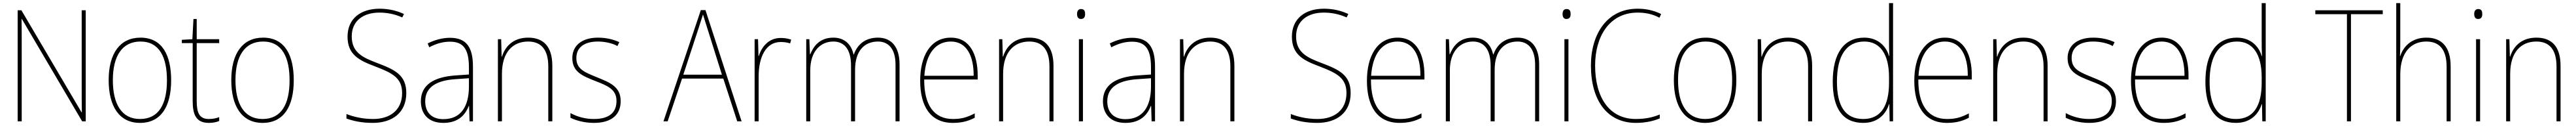

<svg xmlns="http://www.w3.org/2000/svg" viewBox="-20 -780 16617 810"><path d="M533 0V-714H507V-200C507 -160 507 -107 508 -58H506L118 -714H94V0H120V-519C120 -573 120 -612 119 -658H121L510 0Z M1084 -264C1084 -423 1028 -538 886 -538C754 -538 681 -436 681 -265C681 -97 749 10 883 10C1020 10 1084 -97 1084 -264ZM708 -265C708 -421 769 -513 886 -513C1011 -513 1057 -408 1057 -264C1057 -110 1004 -15 883 -15C764 -15 708 -112 708 -265Z M1327 -15C1266 -15 1249 -55 1249 -130V-503H1394V-528H1249V-658H1228L1221 -528L1153 -524V-503H1223V-130C1223 -42 1246 10 1327 10C1356 10 1375 5 1394 -2V-27C1376 -20 1354 -15 1327 -15Z M1875 -264C1875 -423 1819 -538 1677 -538C1545 -538 1472 -436 1472 -265C1472 -97 1540 10 1674 10C1811 10 1875 -97 1875 -264ZM1499 -265C1499 -421 1560 -513 1677 -513C1802 -513 1848 -408 1848 -264C1848 -110 1795 -15 1674 -15C1555 -15 1499 -112 1499 -265Z M2601 -182C2601 -298 2527 -332 2413 -375C2323 -409 2249 -441 2249 -546C2249 -648 2326 -699 2427 -699C2471 -699 2521 -692 2575 -668L2586 -690C2539 -712 2485 -724 2429 -724C2311 -724 2222 -664 2222 -544C2222 -427 2299 -391 2400 -353C2510 -311 2574 -280 2574 -182C2574 -71 2495 -15 2387 -15C2320 -15 2261 -29 2215 -47V-18C2260 -2 2313 10 2385 10C2509 10 2601 -54 2601 -182Z M2883 -537C2833 -537 2784 -523 2739 -501L2749 -476C2798 -502 2841 -512 2883 -512C2967 -512 3005 -467 3005 -347V-301L2917 -295C2778 -285 2695 -234 2695 -129C2695 -49 2742 10 2840 10C2937 10 2982 -42 3004 -99H3006L3009 0H3031V-353C3031 -483 2983 -537 2883 -537ZM2918 -271 3005 -277V-220C3004 -98 2955 -14 2840 -14C2765 -14 2723 -57 2723 -129C2723 -220 2796 -263 2918 -271Z M3387 -538C3287 -538 3237 -477 3218 -416H3216L3213 -528H3192V0H3218V-305C3218 -446 3289 -513 3387 -513C3468 -513 3517 -465 3517 -352V0H3543V-357C3543 -481 3486 -538 3387 -538Z M3984 -130C3984 -226 3909 -251 3829 -284C3754 -315 3698 -334 3698 -407C3698 -477 3752 -513 3837 -513C3882 -513 3932 -502 3963 -484L3975 -509C3939 -526 3891 -538 3837 -538C3732 -538 3672 -485 3672 -407C3672 -317 3738 -292 3821 -259C3899 -229 3957 -206 3957 -131C3957 -59 3913 -15 3811 -15C3756 -15 3704 -29 3660 -53V-23C3692 -7 3747 10 3811 10C3927 10 3984 -44 3984 -130Z M4736 0H4764L4531 -715H4501L4260 0H4287L4380 -275H4646ZM4542 -601 4637 -300H4388L4487 -600C4496 -630 4506 -657 4515 -687C4525 -653 4534 -627 4542 -601Z M5016 -536C4938 -536 4893 -478 4875 -420H4873L4870 -528H4848V0H4874V-290C4874 -410 4919 -510 5016 -510C5040 -510 5059 -507 5077 -501L5084 -525C5064 -532 5041 -536 5016 -536Z M5644 -538C5560 -538 5511 -493 5488 -430H5486C5472 -495 5428 -538 5356 -538C5264 -538 5226 -478 5207 -431H5205L5201 -528H5181V0H5207V-329C5207 -445 5269 -513 5356 -513C5420 -513 5470 -471 5470 -358V0H5496V-331C5496 -454 5557 -513 5644 -513C5708 -513 5757 -470 5757 -364V0H5783V-366C5783 -484 5726 -538 5644 -538Z M6114 -538C5980 -538 5916 -416 5916 -261C5916 -100 5980 10 6127 10C6183 10 6226 -1 6268 -23V-51C6216 -24 6180 -15 6127 -15C6005 -15 5941 -105 5942 -269H6287V-295C6287 -427 6238 -538 6114 -538ZM6114 -513C6216 -513 6262 -420 6261 -293H5943C5953 -438 6018 -513 6114 -513Z M6620 -538C6520 -538 6470 -477 6451 -416H6449L6446 -528H6425V0H6451V-305C6451 -446 6522 -513 6620 -513C6701 -513 6750 -465 6750 -352V0H6776V-357C6776 -481 6719 -538 6620 -538Z M6954 -722C6934 -722 6928 -706 6928 -690C6928 -673 6934 -658 6953 -658C6974 -658 6980 -672 6980 -690C6980 -706 6976 -722 6954 -722ZM6966 -528H6940V0H6966Z M7283 -537C7233 -537 7184 -523 7139 -501L7149 -476C7198 -502 7241 -512 7283 -512C7367 -512 7405 -467 7405 -347V-301L7317 -295C7178 -285 7095 -234 7095 -129C7095 -49 7142 10 7240 10C7337 10 7382 -42 7404 -99H7406L7409 0H7431V-353C7431 -483 7383 -537 7283 -537ZM7318 -271 7405 -277V-220C7404 -98 7355 -14 7240 -14C7165 -14 7123 -57 7123 -129C7123 -220 7196 -263 7318 -271Z M7787 -538C7687 -538 7637 -477 7618 -416H7616L7613 -528H7592V0H7618V-305C7618 -446 7689 -513 7787 -513C7868 -513 7917 -465 7917 -352V0H7943V-357C7943 -481 7886 -538 7787 -538Z M8693 -182C8693 -298 8619 -332 8505 -375C8415 -409 8341 -441 8341 -546C8341 -648 8418 -699 8519 -699C8563 -699 8613 -692 8667 -668L8678 -690C8631 -712 8577 -724 8521 -724C8403 -724 8314 -664 8314 -544C8314 -427 8391 -391 8492 -353C8602 -311 8666 -280 8666 -182C8666 -71 8587 -15 8479 -15C8412 -15 8353 -29 8307 -47V-18C8352 -2 8405 10 8477 10C8601 10 8693 -54 8693 -182Z M8996 -538C8862 -538 8798 -416 8798 -261C8798 -100 8862 10 9009 10C9065 10 9108 -1 9150 -23V-51C9098 -24 9062 -15 9009 -15C8887 -15 8823 -105 8824 -269H9169V-295C9169 -427 9120 -538 8996 -538ZM8996 -513C9098 -513 9144 -420 9143 -293H8825C8835 -438 8900 -513 8996 -513Z M9770 -538C9686 -538 9637 -493 9614 -430H9612C9598 -495 9554 -538 9482 -538C9390 -538 9352 -478 9333 -431H9331L9327 -528H9307V0H9333V-329C9333 -445 9395 -513 9482 -513C9546 -513 9596 -471 9596 -358V0H9622V-331C9622 -454 9683 -513 9770 -513C9834 -513 9883 -470 9883 -364V0H9909V-366C9909 -484 9852 -538 9770 -538Z M10086 -722C10066 -722 10060 -706 10060 -690C10060 -673 10066 -658 10085 -658C10106 -658 10112 -672 10112 -690C10112 -706 10108 -722 10086 -722ZM10098 -528H10072V0H10098Z M10544 -699C10589 -699 10637 -692 10685 -666L10696 -690C10648 -713 10599 -724 10544 -724C10347 -724 10243 -561 10243 -359C10243 -136 10347 10 10533 10C10597 10 10650 -3 10687 -19V-44C10649 -28 10599 -15 10533 -15C10362 -15 10270 -153 10270 -359C10270 -545 10362 -699 10544 -699Z M11181 -264C11181 -423 11125 -538 10983 -538C10851 -538 10778 -436 10778 -265C10778 -97 10846 10 10980 10C11117 10 11181 -97 11181 -264ZM10805 -265C10805 -421 10866 -513 10983 -513C11108 -513 11154 -408 11154 -264C11154 -110 11101 -15 10980 -15C10861 -15 10805 -112 10805 -265Z M11514 -538C11414 -538 11364 -477 11345 -416H11343L11340 -528H11319V0H11345V-305C11345 -446 11416 -513 11514 -513C11595 -513 11644 -465 11644 -352V0H11670V-357C11670 -481 11613 -538 11514 -538Z M12000 10C12096 10 12146 -48 12166 -110H12168L12170 0H12192V-760H12166V-526C12166 -491 12166 -457 12168 -420H12166C12148 -482 12095 -538 12006 -538C11876 -538 11803 -438 11803 -255C11803 -83 11867 10 12000 10ZM12000 -15C11883 -15 11830 -98 11830 -255C11830 -426 11893 -513 12007 -513C12111 -513 12166 -428 12166 -284V-248C12166 -103 12116 -15 12000 -15Z M12527 -538C12393 -538 12329 -416 12329 -261C12329 -100 12393 10 12540 10C12596 10 12639 -1 12681 -23V-51C12629 -24 12593 -15 12540 -15C12418 -15 12354 -105 12355 -269H12700V-295C12700 -427 12651 -538 12527 -538ZM12527 -513C12629 -513 12675 -420 12674 -293H12356C12366 -438 12431 -513 12527 -513Z M13033 -538C12933 -538 12883 -477 12864 -416H12862L12859 -528H12838V0H12864V-305C12864 -446 12935 -513 13033 -513C13114 -513 13163 -465 13163 -352V0H13189V-357C13189 -481 13132 -538 13033 -538Z M13630 -130C13630 -226 13555 -251 13475 -284C13400 -315 13344 -334 13344 -407C13344 -477 13398 -513 13483 -513C13528 -513 13578 -502 13609 -484L13621 -509C13585 -526 13537 -538 13483 -538C13378 -538 13318 -485 13318 -407C13318 -317 13384 -292 13467 -259C13545 -229 13603 -206 13603 -131C13603 -59 13559 -15 13457 -15C13402 -15 13350 -29 13306 -53V-23C13338 -7 13393 10 13457 10C13573 10 13630 -44 13630 -130Z M13925 -538C13791 -538 13727 -416 13727 -261C13727 -100 13791 10 13938 10C13994 10 14037 -1 14079 -23V-51C14027 -24 13991 -15 13938 -15C13816 -15 13752 -105 13753 -269H14098V-295C14098 -427 14049 -538 13925 -538ZM13925 -513C14027 -513 14073 -420 14072 -293H13754C13764 -438 13829 -513 13925 -513Z M14404 10C14500 10 14550 -48 14570 -110H14572L14574 0H14596V-760H14570V-526C14570 -491 14570 -457 14572 -420H14570C14552 -482 14499 -538 14410 -538C14280 -538 14207 -438 14207 -255C14207 -83 14271 10 14404 10ZM14404 -15C14287 -15 14234 -98 14234 -255C14234 -426 14297 -513 14411 -513C14515 -513 14570 -428 14570 -284V-248C14570 -103 14520 -15 14404 -15Z M15146 0V-689H15351V-714H14916V-689H15120V0Z M15464 -495V-760H15438V0H15464V-301C15464 -446 15536 -513 15632 -513C15713 -513 15763 -466 15763 -351V0H15789V-353C15789 -478 15732 -538 15633 -538C15534 -538 15483 -478 15464 -420H15462C15463 -446 15464 -464 15464 -495Z M15967 -722C15947 -722 15941 -706 15941 -690C15941 -673 15947 -658 15966 -658C15987 -658 15993 -672 15993 -690C15993 -706 15989 -722 15967 -722ZM15979 -528H15953V0H15979Z M16342 -538C16242 -538 16192 -477 16173 -416H16171L16168 -528H16147V0H16173V-305C16173 -446 16244 -513 16342 -513C16423 -513 16472 -465 16472 -352V0H16498V-357C16498 -481 16441 -538 16342 -538Z"/></svg>

Font: Noto Sans Armenian SemiCondensed Thin
Style: Regular
Weight: 100
Width: 4
Designer: Monotype Design Team
Foundry: Monotype Imaging Inc.
Version: Version 2.008